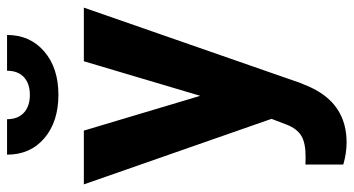

<svg xmlns="http://www.w3.org/2000/svg" viewBox="-248 -537 998 542"><g transform="rotate(-90 251.0 -266.0)"><path d="M1.5 0ZM251.5 -199.7 349.1 -528.3H500.5L288.1 82L276.4 109.9Q229 213.4 120.1 213.4Q89.4 213.4 57.6 204.1V97.2L79.1 97.7Q119.1 97.7 138.9 85.4Q158.7 73.2 169.9 44.9L186.5 1.5L1.5 -528.3H153.3ZM423.3 -745.1Q423.3 -680.2 376.7 -640.1Q330.1 -600.1 254.4 -600.1Q178.7 -600.1 132.1 -639.6Q85.4 -679.2 85.4 -745.1H185.5Q185.5 -714.4 203.9 -697.5Q222.2 -680.7 254.4 -680.7Q286.1 -680.7 304.2 -697.5Q322.3 -714.4 322.3 -745.1Z"/></g></svg>

Font: Roboto-o
Style: o-Bold
Weight: 700
Designer: Google
Version: Version 2.134; 2016; ttfautohint (v1.6)